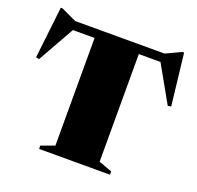

<svg xmlns="http://www.w3.org/2000/svg" viewBox="-131 -896 1063 1036"><g transform="rotate(20 400.5 -378.0)"><path d="M604 -19V0H197V-19L273.5 -47V-665H149L31 -455.5L12.5 -459L46.5 -756H56.5L144 -715H657L744.5 -756H754.5L788.5 -459L770 -455.5L652 -665H527.5V-47Z"/></g></svg>

Font: Newsreader 72pt ExtraBold
Style: Regular
Weight: 800
Designer: Hugues Gentile
Foundry: Production Type
Version: Version 1.003; ttfautohint (v1.8.3)